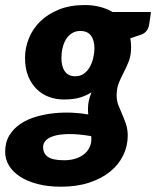

<svg xmlns="http://www.w3.org/2000/svg" viewBox="-55 -546 605 744"><path d="M453 -363.5Q453 -331.5 444.2 -309Q435.5 -286.5 425 -266.5Q414.5 -246.5 405.8 -225.5Q397 -204.5 397 -176Q397 -155.5 403.8 -138.2Q410.5 -121 418.5 -103Q426.5 -85 433.2 -65Q440 -45 440 -19Q439.5 21 422 56.8Q404.5 92.5 371.5 119.2Q338.5 146 290.5 161.8Q242.5 177.5 181 177.5Q130.5 177.5 90.5 167Q50.5 156.5 22.8 138.5Q-5 120.5 -20 95.8Q-35 71 -35 42.5Q-35 5 -18.5 -21.8Q-2 -48.5 25 -66.5Q52 -84.5 86.5 -94.2Q121 -104 156.8 -107.5Q192.5 -111 226.5 -109.2Q260.5 -107.5 287 -102.5Q286 -108.5 286 -114.8Q286 -121 286 -128Q286 -154.5 299.5 -188.5Q280 -175.5 254.8 -168Q229.5 -160.5 192 -160.5Q162.5 -160.5 135.5 -170.2Q108.5 -180 87.8 -200Q67 -220 54.5 -250.2Q42 -280.5 42 -322Q42 -360.5 56.8 -397.2Q71.5 -434 100.8 -462.8Q130 -491.5 173.2 -509Q216.5 -526.5 274 -526.5Q303.5 -526.5 330.8 -519.8Q358 -513 381 -499.5H530L523 -451Q518.5 -422.5 494 -412.5L450 -397.5Q453 -381 453 -363.5ZM237 -250.5Q255.5 -250.5 269.2 -260Q283 -269.5 292 -284.8Q301 -300 305.8 -319Q310.5 -338 311 -357.5Q311 -390 297.5 -408Q284 -426 256 -426Q237.5 -426 223.8 -417.2Q210 -408.5 201 -394Q192 -379.5 187.5 -360.5Q183 -341.5 183 -321Q183 -288 196.5 -269.2Q210 -250.5 237 -250.5ZM299 -7Q299 -10 299 -13Q299 -16 298.5 -18.5Q247.5 -27 211.8 -26.5Q176 -26 154 -19.2Q132 -12.5 122 -1.2Q112 10 112 23.5Q112 49 130.8 62Q149.5 75 194 75Q217 75 236.5 69Q256 63 269.8 52.2Q283.5 41.5 291.2 26.5Q299 11.5 299 -7Z"/></svg>

Font: Lato Black
Style: Italic
Weight: 900
Italic angle: -7°
Designer: Lukasz Dziedzic
Foundry: tyPoland Lukasz Dziedzic
Version: Version 2.007; 2014-02-27